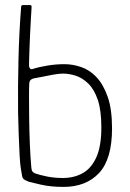

<svg xmlns="http://www.w3.org/2000/svg" viewBox="-20 -728 509 754"><path d="M229 6Q179 6 140 -3Q101 -12 94 -14Q81 -19 75 -23Q69 -27 67 -36Q65 -45 62 -65Q59 -82 57 -118Q55 -154 53.5 -199Q52 -244 51 -285Q50 -385 52.5 -492.5Q55 -600 63 -701Q63 -703 64 -705.5Q65 -708 70 -708H98Q103 -708 103.5 -705Q104 -702 104 -699Q103 -683 101.5 -657Q100 -631 98.5 -601Q97 -571 96 -543Q95 -515 94.5 -496Q94 -477 94 -472Q94 -463 98.5 -458.5Q103 -454 111 -458Q129 -464 163.5 -470Q198 -476 233 -476Q265 -476 298 -465Q331 -454 358 -426Q385 -398 402.5 -349Q420 -300 420 -224Q420 -103 369 -48.5Q318 6 229 6ZM227 -29Q270 -29 304 -47.5Q338 -66 358 -109.5Q378 -153 378 -228Q378 -295 364 -336Q350 -377 327 -399.5Q304 -422 278 -430.5Q252 -439 227 -439Q212 -439 187 -434.5Q162 -430 141 -425.5Q120 -421 112 -420Q107 -419 101.5 -415Q96 -411 95 -401Q94 -387 94 -351.5Q94 -316 94.5 -267.5Q95 -219 97 -167Q99 -115 103 -70Q104 -59 107.5 -54.5Q111 -50 118 -47Q135 -41 164 -35Q193 -29 227 -29Z"/></svg>

Font: Glory ExtraLight
Style: Regular
Weight: 250
Version: Version 1.011